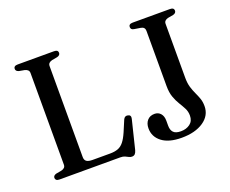

<svg xmlns="http://www.w3.org/2000/svg" viewBox="-116 -889 1316 1098"><g transform="rotate(-20 542.0 -340.5)"><path d="M306.5 -662 273.5 -656Q261.5 -653 255 -646.5Q248.5 -640 248.5 -629V-75Q248.5 -56.5 260 -48.5Q271.5 -40.5 296 -40.5H402Q431 -40.5 451 -48Q471 -55.5 486.2 -74.5Q501.5 -93.5 516.5 -128L545 -195.5Q549.5 -205.5 556.2 -209.2Q563 -213 572 -211Q582 -209.5 586 -202.8Q590 -196 587 -184.5L544 -9.5Q540 5 533.2 12Q526.5 19 514.5 19Q505 19 496.2 14.2Q487.5 9.5 477 4.8Q466.5 0 450 0H80Q67.5 0 61.5 -5Q55.5 -10 55.5 -18Q55.5 -33 74.5 -38L107.5 -44Q119.5 -47 126 -53.5Q132.5 -60 132.5 -71V-629Q132.5 -640 126 -646.5Q119.5 -653 107.5 -656L74.5 -662Q55.5 -667 55.5 -682Q55.5 -690.5 61.5 -695.2Q67.5 -700 80 -700H301Q314 -700 319.8 -695.2Q325.5 -690.5 325.5 -682Q325.5 -667 306.5 -662ZM1003 -111Q1003 -54 952.5 -19.5Q902 15 819.5 15Q742 15 700 -17Q658 -49 658 -100.5Q658 -130 674 -148.5Q690 -167 718.5 -167Q741 -167 755 -151Q769 -135 769 -107V-76Q769 -50.5 782.2 -36Q795.5 -21.5 827.5 -21.5Q860.5 -21.5 883.2 -38.5Q906 -55.5 906 -89Q906 -113 895.8 -133Q885.5 -153 872 -174.8Q858.5 -196.5 848.2 -224.8Q838 -253 838 -293V-629Q838 -640 832 -647Q826 -654 813.5 -656L776 -662Q765 -663.5 760.2 -668.5Q755.5 -673.5 755.5 -682Q755.5 -690.5 761.5 -695.2Q767.5 -700 780 -700H1007Q1019.5 -700 1025.2 -695.2Q1031 -690.5 1031 -682Q1031 -667 1012.5 -662L979 -656Q967.5 -653 961 -646.5Q954.5 -640 954.5 -629V-301Q954.5 -267 962 -242.5Q969.5 -218 979 -198Q988.5 -178 995.8 -157.5Q1003 -137 1003 -111Z"/></g></svg>

Font: Fraunces
Style: Regular
Weight: 400
Version: Version 1.000;[b76b70a41]